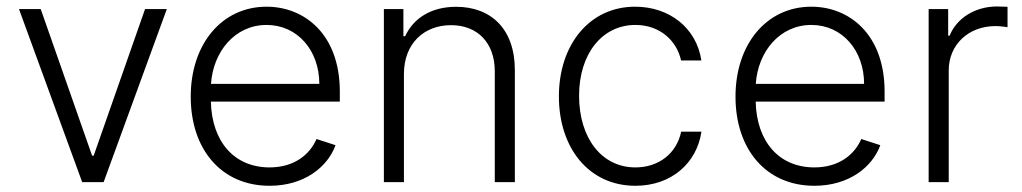

<svg xmlns="http://www.w3.org/2000/svg" viewBox="-20 -574 3219 605"><path d="M505.7 -545.5H437.1L275.2 -83.5H270.2L108.3 -545.5H39.8L239 0H306.5Z M829.5 11.4C938.9 11.4 1012.4 -47.9 1037.3 -116.5L977.3 -136C956.3 -87 907 -46.5 829.5 -46.5C718 -46.5 647.4 -127.8 644.5 -253.9H1050.8V-285.2C1050.8 -467.3 938.2 -552.9 820 -552.9C678.6 -552.9 581 -434.7 581 -269.5C581 -104 676.8 11.4 829.5 11.4ZM644.9 -309.7C651.6 -411.2 720.2 -495.4 820 -495.4C917.6 -495.4 986.2 -414.8 986.2 -309.7Z M1252.8 -340.9C1252.8 -436.1 1315.3 -494.7 1401.3 -494.7C1485.1 -494.7 1539.1 -438.6 1539.1 -349.4V0H1602.3V-353.3C1602.3 -482.6 1527.3 -552.6 1417.3 -552.6C1337.4 -552.6 1282.3 -515.6 1256.7 -459.9H1251.1V-545.5H1189.6V0H1252.8Z M1982.2 11.4C2095.9 11.4 2175.8 -60.4 2190.3 -159.1H2126.4C2111.9 -89.5 2054.7 -46.5 1982.2 -46.5C1875.4 -46.5 1804.7 -139.6 1804.7 -272.4C1804.7 -404.5 1877.5 -495.4 1982.2 -495.4C2060 -495.4 2112.6 -445.3 2126.1 -383.5H2190C2175.1 -484.7 2090.6 -552.9 1981.2 -552.9C1838.4 -552.9 1741.1 -434.3 1741.1 -270.2C1741.1 -107.6 1835.6 11.4 1982.2 11.4Z M2546.2 11.4C2655.5 11.4 2729 -47.9 2753.9 -116.5L2693.9 -136C2672.9 -87 2623.6 -46.5 2546.2 -46.5C2434.7 -46.5 2364 -127.8 2361.2 -253.9H2767.4V-285.2C2767.4 -467.3 2654.8 -552.9 2536.6 -552.9C2395.2 -552.9 2297.6 -434.7 2297.6 -269.5C2297.6 -104 2393.5 11.4 2546.2 11.4ZM2361.5 -309.7C2368.3 -411.2 2436.8 -495.4 2536.6 -495.4C2634.2 -495.4 2702.8 -414.8 2702.8 -309.7Z M2906.2 0H2969.5V-352.3C2969.5 -433.2 3031.6 -491.8 3116.8 -491.8C3133.5 -491.8 3149.1 -489 3154.8 -488.3V-552.6C3146.3 -552.9 3131.7 -553.6 3121.4 -553.6C3052.9 -553.6 2994.3 -516.7 2972.3 -461.6H2967.7V-545.5H2906.2Z"/></svg>

Font: Karasuma Gothic
Style: Light
Weight: 300
Designer: Rasmus Andersson / Ryoko Nishizuka
Foundry: rsms
Version: Version 1.00